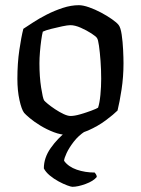

<svg xmlns="http://www.w3.org/2000/svg" viewBox="-20 -520 543 740"><path d="M241 0Q215 0 187.5 -10.5Q160 -21 135.5 -36Q111 -51 94.5 -65Q78 -79 73 -85Q63 -98 55 -134.5Q47 -171 47 -216Q47 -276 54.5 -327Q62 -378 70 -409Q84 -418 107.5 -433.5Q131 -449 160.5 -464Q190 -479 222 -489.5Q254 -500 284 -500Q300 -500 323 -492Q346 -484 369.5 -471.5Q393 -459 411.5 -446Q430 -433 437 -424Q445 -414 449 -386.5Q453 -359 454.5 -328Q456 -297 456 -276Q456 -224 448.5 -175Q441 -126 433 -94Q418 -79 388 -56.5Q358 -34 319.5 -17Q281 0 241 0ZM252 -73Q267 -73 289.5 -79.5Q312 -86 332 -93.5Q352 -101 358 -105Q364 -123 367 -154.5Q370 -186 370 -216Q370 -251 367.5 -285Q365 -319 361.5 -343.5Q358 -368 354 -373Q351 -379 332.5 -391Q314 -403 291.5 -413Q269 -423 251 -423Q241 -423 219.5 -418.5Q198 -414 176.5 -408.5Q155 -403 145 -398Q142 -387 139 -365.5Q136 -344 134 -320Q132 -296 132 -276Q132 -224 138.5 -182.5Q145 -141 150 -133Q153 -129 164.5 -119.5Q176 -110 192.5 -99Q209 -88 225 -80.5Q241 -73 252 -73ZM259 200Q254 200 239 194.5Q224 189 205.5 179Q187 169 171.5 156Q156 143 149 129Q149 88 175.5 50.5Q202 13 237 -14H308Q282 3 264 26.5Q246 50 236.5 70.5Q227 91 227 100Q244 123 276 134Q308 145 345 145Q347 147 350 152Q353 157 353 162Q340 178 310 189Q280 200 259 200Z"/></svg>

Font: Texturina 72pt Medium
Style: Regular
Weight: 500
Designer: Guillermo Torres Carreño
Foundry: Omnibus-Type
Version: Version 1.002; ttfautohint (v1.8.3)